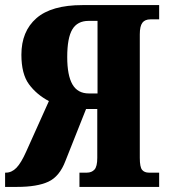

<svg xmlns="http://www.w3.org/2000/svg" viewBox="-24 -734 664 754"><path d="M-4 -56H-1Q22 -56 40.5 -75Q59 -94 79 -139L168 -337Q119 -363 89.5 -403.5Q60 -444 60 -519Q60 -611 119 -662.5Q178 -714 300 -714H601V-658H567Q545 -658 535 -644.5Q525 -631 525 -599V-114Q525 -78 534 -67Q543 -56 561 -56H601V0H288V-56H317Q336 -56 347 -68Q358 -80 358 -114V-306H314L233 -102Q210 -41 166 -20.5Q122 0 43 0H-4ZM359 -367V-652H324Q280 -652 260 -618.5Q240 -585 240 -510Q240 -438 260.5 -402.5Q281 -367 325 -367Z"/></svg>

Font: Noto Serif CondBlack
Style: Regular
Weight: 900
Width: 3
Designer: Monotype Design Team
Foundry: Monotype Imaging Inc.
Version: Version 1.001